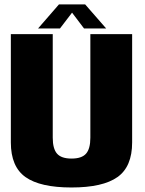

<svg xmlns="http://www.w3.org/2000/svg" viewBox="-20 -826 640 850"><path d="M296.5 4Q158 4 93 -42Q28 -88 28 -195.5V-675H213.5V-216.5Q213.5 -167.5 232.5 -145.8Q251.5 -124 296.8 -124Q342 -124 361 -145.8Q380 -167.5 380 -216.5V-675H565V-195.5Q565 -88 500 -42Q435 4 296.5 4ZM148.5 -700 241 -806.5H357L450 -700H352L299 -770L245.5 -700Z"/></svg>

Font: Anybody ExtraBold
Style: Regular
Weight: 800
Designer: Tyler Finck
Foundry: Etcetera Type Company
Version: Version 1.010; ttfautohint (v1.8.3) -l 8 -r 50 -G 200 -x 14 